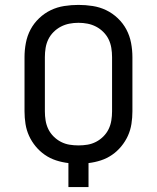

<svg xmlns="http://www.w3.org/2000/svg" viewBox="-20 -763 640 783"><path d="M259 0V-98Q233 -101 208.5 -109Q184 -117 163 -131.5Q142 -146 125.5 -166Q109 -186 98.5 -209Q88 -232 84 -257.5Q80 -283 80 -309V-530Q80 -559 85.5 -588Q91 -617 104.5 -642.5Q118 -668 139.5 -688.5Q161 -709 187 -721.5Q213 -734 242 -738.5Q271 -743 300 -743Q329 -743 358 -738.5Q387 -734 413 -721.5Q439 -709 460.5 -688.5Q482 -668 495.5 -642.5Q509 -617 514.5 -588Q520 -559 520 -530V-309Q520 -283 516 -257.5Q512 -232 501.5 -209Q491 -186 474.5 -166Q458 -146 437 -131.5Q416 -117 391.5 -109Q367 -101 341 -98V0ZM300 -170Q319 -170 337 -173Q355 -176 371.5 -184.5Q388 -193 401.5 -206.5Q415 -220 423 -236.5Q431 -253 434 -271.5Q437 -290 437 -309V-530Q437 -549 434 -567.5Q431 -586 423 -602.5Q415 -619 401.5 -632.5Q388 -646 371.5 -654.5Q355 -663 337 -666.5Q319 -670 300 -670Q281 -670 263 -666.5Q245 -663 228.5 -654.5Q212 -646 198.5 -632.5Q185 -619 177 -602.5Q169 -586 166 -567.5Q163 -549 163 -530V-309Q163 -290 166 -271.5Q169 -253 177 -236.5Q185 -220 198.5 -206.5Q212 -193 228.5 -184.5Q245 -176 263 -173Q281 -170 300 -170Z"/></svg>

Font: Iosevka Fixed Extended
Style: Regular
Weight: 400
Width: 7
Monospace: yes
Designer: Belleve Invis
Foundry: Belleve Invis
Version: Version 24.1.1; ttfautohint (v1.8.4)